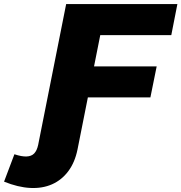

<svg xmlns="http://www.w3.org/2000/svg" viewBox="-166 -720 894 946"><path d="M-146 175 -95 40Q-59 52 -35 51Q-11 50 2.5 36Q16 22 22 -6L160 -700H708L678 -547H328L216 16Q203 80 170.5 123.5Q138 167 90.5 188Q43 209 -17 206Q-77 203 -146 175ZM252 -240 283 -393H606L575 -240Z"/></svg>

Font: Montserrat Thin ExtraBold
Style: Italic
Weight: 800
Italic angle: -11.3°
Version: Version 9.000